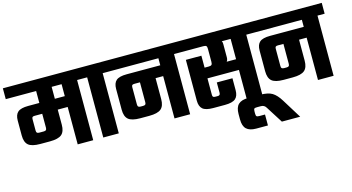

<svg xmlns="http://www.w3.org/2000/svg" viewBox="-113 -1015 3042 1661"><g transform="rotate(-15 1408.0 -184.0)"><path d="M684 -636V-539H619V0H480V-335H391V-200Q391 -139 360.5 -113Q330 -87 255 -87H168Q93 -87 62.5 -113Q32 -139 32 -200V-333Q32 -385 59 -408.5Q86 -432 153 -432H252V-539H-20V-636ZM252 -210V-335H184Q170 -335 164.5 -330Q159 -325 159 -312V-210Q159 -195 165 -189.5Q171 -184 185 -184H225Q239 -184 245.5 -189.5Q252 -195 252 -210ZM480 -432V-539H391V-432Z M913 -636V-539H848V0H709V-539H644V-636Z M1551 -636V-539H1487V0H1347V-379H1279V-191Q1279 -130 1248 -104Q1217 -78 1142 -78H1061Q986 -78 955.5 -104Q925 -130 925 -191V-377Q925 -429 952 -452.5Q979 -476 1046 -476H1347V-539H873V-636ZM1139 -201V-379H1090Q1075 -379 1069.5 -374Q1064 -369 1064 -356V-201Q1064 -186 1070.5 -180.5Q1077 -175 1091 -175H1112Q1127 -175 1133 -180.5Q1139 -186 1139 -201Z M2198 -636V-539H2134V0H1994V-261H1712V-113Q1712 -100 1717.5 -95Q1723 -90 1738 -90H1760Q1781 -90 1781 -113V-206H1921V-99Q1921 -47 1893.5 -23.5Q1866 0 1799 0H1694Q1627 0 1600 -23.5Q1573 -47 1573 -99V-464H1712V-357H1749Q1768 -357 1775 -364Q1782 -371 1782 -390V-506Q1782 -526 1775.5 -532.5Q1769 -539 1749 -539H1511V-636ZM1994 -357V-539H1915Q1921 -530 1921 -514V-393Q1921 -371 1910 -357Z M2116 -6Q2186 -6 2223 16.5Q2260 39 2294 94L2401 267H2237L2142 117Q2127 91 2096 91H2062Q2042 91 2036.5 96.5Q2031 102 2031 122V139Q2031 158 2036.5 164Q2042 170 2062 170H2112V268H2007Q1949 268 1920.5 241.5Q1892 215 1892 155V107Q1892 47 1920.5 20.5Q1949 -6 2007 -6Z M2836 -636V-539H2772V0H2632V-379H2564V-191Q2564 -130 2533 -104Q2502 -78 2427 -78H2346Q2271 -78 2240.5 -104Q2210 -130 2210 -191V-377Q2210 -429 2237 -452.5Q2264 -476 2331 -476H2632V-539H2158V-636ZM2424 -201V-379H2375Q2360 -379 2354.5 -374Q2349 -369 2349 -356V-201Q2349 -186 2355.5 -180.5Q2362 -175 2376 -175H2397Q2412 -175 2418 -180.5Q2424 -186 2424 -201Z"/></g></svg>

Font: Teko SemiBold
Style: Regular
Weight: 600
Designer: Manushi Parikh, Jonny Pinhorn
Foundry: Indian Type Foundry
Version: Version 1.106;PS 1.0;hotconv 1.0.78;makeotf.lib2.5.61930; tt